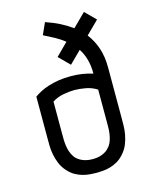

<svg xmlns="http://www.w3.org/2000/svg" viewBox="-103 -725 640 804"><g transform="rotate(-15 216.5 -323.0)"><path d="M383.3 -609.9 328.1 -555.2Q351.6 -524.4 363.8 -487.5Q376 -450.7 376 -404.8V-185.1Q376 -170.9 375.7 -152.3Q375.5 -133.8 371.8 -113.5Q368.2 -93.3 359.9 -72.8Q351.6 -52.2 335 -34.2Q321.3 -19 305.7 -10.3Q290 -1.5 274.2 2.9Q258.3 7.3 243.2 8.5Q228 9.8 215.3 9.8Q202.6 9.8 187.3 8.5Q171.9 7.3 156 2.9Q140.1 -1.5 124.5 -10.3Q108.9 -19 95.2 -34.2Q78.6 -52.2 70.3 -72.8Q62 -93.3 58.3 -113.3Q54.7 -133.3 54.4 -152.1Q54.2 -170.9 54.2 -185.1V-363.8Q65.9 -372.1 81.8 -380.4Q97.7 -388.7 117.4 -395Q137.2 -401.4 161.6 -405.3Q186 -409.2 215.3 -409.2Q265.1 -409.2 310.1 -395Q310.1 -430.2 302.2 -457.5Q294.4 -484.9 280.3 -505.9L229 -455.1L183.1 -501L235.4 -553.2Q216.3 -568.4 194.1 -580.6Q171.9 -592.8 147 -605L169.9 -655.8Q203.6 -644.5 231.2 -630.4Q258.8 -616.2 282.2 -599.1L338.4 -654.8ZM118.2 -183.1Q118.2 -171.9 118.4 -158.9Q118.7 -146 120.6 -132.8Q122.6 -119.6 126.7 -107.2Q130.9 -94.7 138.2 -84Q141.6 -78.6 147.7 -72.8Q153.8 -66.9 163.1 -61.8Q172.4 -56.6 185.3 -53.2Q198.2 -49.8 215.3 -49.8Q232.4 -49.8 244.9 -53.2Q257.3 -56.6 266.6 -61.8Q275.9 -66.9 282 -73Q288.1 -79.1 292 -84Q299.3 -94.2 303.5 -106.9Q307.6 -119.6 309.6 -132.8Q311.5 -146 311.8 -158.9Q312 -171.9 312 -183.1V-325.2Q289.6 -339.4 263.4 -344.2Q237.3 -349.1 215.3 -349.1Q193.4 -349.1 167 -344.2Q140.6 -339.4 118.2 -325.2Z"/></g></svg>

Font: Aubrey
Style: Regular
Weight: 400
Designer: Gayaneh Bagdasaryan | Cyreal.org
Foundry: Gayaneh Bagdasaryan | Cyreal.org
Version: Version 1.000